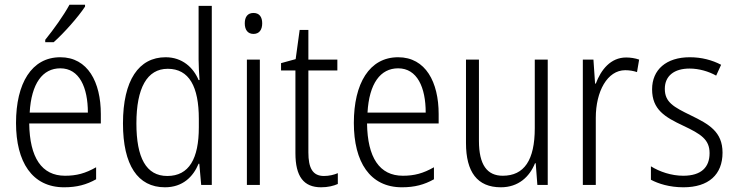

<svg xmlns="http://www.w3.org/2000/svg" viewBox="-20 -785 3124 815"><path d="M341 -765H275C250 -719 209 -662 172 -616V-606H208C251 -644 313 -714 341 -757ZM236 -542C114 -542 48 -431 48 -263C48 -98 116 10 252 10C306 10 347 -1 388 -24V-75C342 -49 305 -39 256 -39C157 -39 106 -116 104 -261H408V-301C408 -436 353 -542 236 -542ZM236 -495C317 -495 353 -414 353 -307H106C113 -431 161 -495 236 -495Z M680 10C756 10 800 -35 823 -90H826L834 0H879V-760H823V-532C823 -506 825 -474 827 -445H823C801 -498 754 -542 683 -542C569 -542 502 -444 502 -261C502 -84 565 10 680 10ZM690 -38C600 -38 559 -116 559 -261C559 -411 604 -493 692 -493C783 -493 824 -417 824 -280V-245C824 -112 783 -38 690 -38Z M1056 -730C1031 -730 1019 -713 1019 -686C1019 -658 1032 -641 1056 -641C1080 -641 1093 -658 1093 -686C1093 -713 1081 -730 1056 -730ZM1083 -532H1028V0H1083Z M1355 -38C1307 -38 1289 -72 1289 -138V-486H1412V-532H1289V-658H1252L1235 -534L1173 -517V-486H1234V-135C1234 -36 1269 10 1343 10C1372 10 1396 4 1414 -4V-50C1398 -43 1377 -38 1355 -38Z M1670 -542C1548 -542 1482 -431 1482 -263C1482 -98 1550 10 1686 10C1740 10 1781 -1 1822 -24V-75C1776 -49 1739 -39 1690 -39C1591 -39 1540 -116 1538 -261H1842V-301C1842 -436 1787 -542 1670 -542ZM1670 -495C1751 -495 1787 -414 1787 -307H1540C1547 -431 1595 -495 1670 -495Z M2305 -532H2250V-241C2250 -105 2205 -39 2114 -39C2048 -39 2013 -85 2013 -187V-532H1958V-178C1958 -55 2006 10 2106 10C2181 10 2228 -35 2251 -92H2254L2261 0H2305Z M2638 -541C2572 -541 2531 -489 2509 -430H2506L2499 -532H2454V0H2509V-285C2509 -397 2558 -487 2634 -487C2652 -487 2669 -484 2684 -479L2693 -532C2676 -538 2656 -541 2638 -541Z M3047 -137C3047 -226 2989 -258 2913 -295C2839 -331 2802 -351 2802 -408C2802 -463 2842 -494 2907 -494C2947 -494 2988 -482 3020 -464L3041 -510C3003 -530 2958 -542 2908 -542C2808 -542 2748 -489 2748 -406C2748 -320 2802 -288 2881 -251C2955 -216 2992 -193 2992 -135C2992 -75 2957 -39 2880 -39C2830 -39 2780 -56 2743 -79V-22C2775 -5 2822 10 2881 10C2988 10 3047 -44 3047 -137Z"/></svg>

Font: Noto Sans Display SemiCondensed Light
Style: Regular
Weight: 300
Width: 4
Designer: Monotype Design Team
Foundry: Monotype Imaging Inc.
Version: Version 1.900